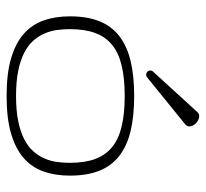

<svg xmlns="http://www.w3.org/2000/svg" viewBox="-41 -581 627 585"><g transform="rotate(90 272.5 -288.5)"><path d="M272.5 4.9Q205.1 4.9 158.7 -8.5Q112.3 -22 83.7 -46.9Q55.2 -71.8 42.5 -107.4Q29.8 -143.1 29.8 -188Q29.8 -239.7 44.2 -276.6Q58.6 -313.5 88.6 -337.4Q118.7 -361.3 164.3 -372.6Q210 -383.8 272.5 -383.8Q335 -383.8 380.6 -372.6Q426.3 -361.3 456.3 -337.4Q486.3 -313.5 500.7 -276.6Q515.1 -239.7 515.1 -188Q515.1 -143.1 502.4 -107.4Q489.7 -71.8 461.2 -46.9Q432.6 -22 386.2 -8.5Q339.8 4.9 272.5 4.9ZM272.5 -23.9Q316.9 -23.9 349.1 -30.5Q381.3 -37.1 404.1 -48.8Q426.8 -60.5 440.7 -76.2Q454.6 -91.8 462.6 -110.1Q470.7 -128.4 473.4 -148.2Q476.1 -168 476.1 -188Q476.1 -233.4 464.4 -265.1Q452.6 -296.9 427.7 -316.9Q402.8 -336.9 364.3 -345.9Q325.7 -355 272.5 -355Q219.2 -355 180.7 -345.9Q142.1 -336.9 117.2 -316.9Q92.3 -296.9 80.6 -265.1Q68.8 -233.4 68.8 -188Q68.8 -168 71.5 -148.2Q74.2 -128.4 82.3 -110.1Q90.3 -91.8 104.2 -76.2Q118.2 -60.5 140.9 -48.8Q163.6 -37.1 195.8 -30.5Q228 -23.9 272.5 -23.9ZM321.8 -576.7Q327.1 -582 334 -582Q339.4 -582 345 -579.3Q350.6 -576.7 355 -572.5Q359.4 -568.4 362.3 -563Q365.2 -557.6 365.2 -552.2Q365.2 -544.4 357.9 -538.6L215.3 -422.9Q212.4 -420.4 208 -420.4Q202.6 -420.4 198.7 -424.1Q194.8 -427.7 194.8 -433.1Q194.8 -438 198.7 -441.9Z"/></g></svg>

Font: Gruppo
Style: Regular
Weight: 400
Foundry: Vernon Adams
Version: Version 1.000